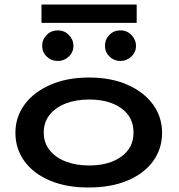

<svg xmlns="http://www.w3.org/2000/svg" viewBox="-20 -818 790 847"><path d="M373 9Q276 10 202.5 -20.5Q129 -51 88.5 -106Q48 -161 48 -232Q48 -302 88.5 -357Q129 -412 202.5 -444Q276 -476 373 -476Q470 -476 542.5 -444Q615 -412 655 -357Q695 -302 695 -232Q695 -161 655 -106.5Q615 -52 542.5 -21.5Q470 9 373 9ZM373 -88Q461 -88 515 -127Q569 -166 569 -233Q569 -302 515 -340.5Q461 -379 373 -379Q315 -379 270 -361.5Q225 -344 199 -311.5Q173 -279 173 -233Q173 -188 199 -155.5Q225 -123 270 -105.5Q315 -88 373 -88ZM235 -549Q206 -549 186 -568.5Q166 -588 166 -616Q166 -644 186 -664Q206 -684 235 -684Q264 -684 284 -663.5Q304 -643 304 -616Q304 -588 283.5 -568.5Q263 -549 235 -549ZM511 -549Q483 -549 463 -568.5Q443 -588 443 -616Q443 -644 462.5 -664Q482 -684 511 -684Q541 -684 560.5 -663Q580 -642 580 -616Q580 -588 559.5 -568.5Q539 -549 511 -549ZM163 -717V-798H583V-717Z"/></svg>

Font: Inconsolata ExtraExpanded
Style: Bold
Weight: 700
Width: 8
Monospace: yes
Designer: Raph Levien, Cyreal, Brenton Simpson
Foundry: Raph Levien, Cyreal, Google
Version: Version 3.100; ttfautohint (v1.8.4.7-5d5b)